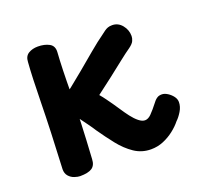

<svg xmlns="http://www.w3.org/2000/svg" viewBox="-106 -694 865 824"><g transform="rotate(-20 326.5 -281.5)"><path d="M83 -526Q84 -552 102 -563Q120 -574 145 -574Q175 -574 196.5 -562.5Q218 -551 216 -522Q211 -452 210.5 -334.5Q210 -217 199 -40Q198 -12 180.5 -0.5Q163 11 126 11Q116 11 101 6Q86 1 75.5 -11Q65 -23 65 -42Q74 -222 76 -342.5Q78 -463 83 -526ZM425 -528Q434 -535 441 -540Q448 -545 456 -548Q464 -551 476 -551Q503 -551 521 -529Q539 -507 539 -479Q539 -469 534 -457.5Q529 -446 511 -433Q492 -420 461 -395.5Q430 -371 393.5 -342.5Q357 -314 322 -288Q334 -274 344 -260Q354 -246 364 -232Q374 -218 385 -201Q398 -181 412.5 -162Q427 -143 442 -131Q457 -119 470 -119Q484 -119 498 -132.5Q512 -146 541 -183Q546 -189 554 -194Q562 -199 575 -199Q587 -199 600.5 -190.5Q614 -182 623.5 -169.5Q633 -157 633 -143Q633 -122 620.5 -101.5Q608 -81 595 -69Q580 -50 557.5 -32.5Q535 -15 508.5 -4Q482 7 452 7Q410 7 376 -16Q342 -39 313.5 -75Q285 -111 258 -150Q248 -166 233 -186.5Q218 -207 204 -226Q190 -245 180 -254Q167 -268 161.5 -277.5Q156 -287 156 -295Q156 -310 173.5 -325.5Q191 -341 218 -360Q246 -382 282.5 -412.5Q319 -443 356.5 -474.5Q394 -506 425 -528Z"/></g></svg>

Font: Playpen Sans SemiBold
Style: Regular
Weight: 600
Designer: Laura Meseguer, Veronika Burian, José Scaglione
Foundry: TypeTogether
Version: Version 1.001